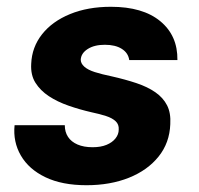

<svg xmlns="http://www.w3.org/2000/svg" viewBox="-20 -534 586 566"><path d="M235 12Q163 12 114 -11.5Q65 -35 41.5 -75.5Q18 -116 23 -165H171Q171 -145 180.5 -130.5Q190 -116 208.5 -108Q227 -100 253 -100Q277 -100 294 -107Q311 -114 320.5 -126Q330 -138 330 -152Q331 -167 321 -176.5Q311 -186 292.5 -192Q274 -198 250 -203Q215 -211 182 -222.5Q149 -234 124 -250.5Q99 -267 84.5 -290Q70 -313 72 -346Q74 -395 104 -433Q134 -471 186.5 -492.5Q239 -514 307 -514Q401 -514 452.5 -471.5Q504 -429 503 -357H361Q358 -378 339 -390Q320 -402 289 -402Q258 -402 238.5 -389.5Q219 -377 218 -358Q218 -347 228.5 -337.5Q239 -328 259.5 -321.5Q280 -315 309 -309Q349 -300 382 -289Q415 -278 438 -262Q461 -246 472.5 -223.5Q484 -201 482 -168Q480 -113 447.5 -72.5Q415 -32 360 -10Q305 12 235 12Z"/></svg>

Font: DM Sans 16pt Black
Style: Italic
Weight: 900
Italic angle: -10°
Version: Version 4.004;gftools[0.9.30]